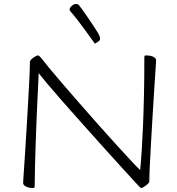

<svg xmlns="http://www.w3.org/2000/svg" viewBox="-20 -930 890 963"><path d="M144 13Q133 13 121.5 10Q110 7 103 1Q96 -5 96 -14Q96 -17 98.5 -54.5Q101 -92 105 -151Q109 -210 113 -279.5Q117 -349 121 -416.5Q125 -484 127.5 -538.5Q130 -593 130 -621Q130 -624 134.5 -629.5Q139 -635 146 -640Q153 -645 159.5 -648.5Q166 -652 170 -652Q173 -652 177.5 -648.5Q182 -645 185 -641Q197 -625 226 -590Q255 -555 294.5 -509Q334 -463 380 -410.5Q426 -358 472 -306Q518 -254 560 -208Q602 -162 634 -127.5Q666 -93 683 -77Q683 -78 685.5 -103.5Q688 -129 691 -176.5Q694 -224 697 -292.5Q700 -361 702 -448.5Q704 -536 704 -642Q704 -649 705.5 -650.5Q707 -652 714 -652Q726 -652 737 -649.5Q748 -647 755.5 -641Q763 -635 763 -626Q763 -623 760.5 -585.5Q758 -548 754 -488.5Q750 -429 746 -360Q742 -291 738 -223.5Q734 -156 731.5 -101.5Q729 -47 729 -19Q729 -16 724 -10.5Q719 -5 711.5 0.5Q704 6 698 9.5Q692 13 689 13Q686 13 682 9Q678 5 674 1Q645 -30 599.5 -80Q554 -130 500 -190Q446 -250 392 -310.5Q338 -371 291 -424.5Q244 -478 213 -515Q182 -552 174 -563Q174 -558 172.5 -526Q171 -494 168.5 -444Q166 -394 163.5 -334Q161 -274 159 -212Q157 -150 155.5 -94Q154 -38 154 3Q154 9 152 11Q150 13 144 13ZM456 -711Q455 -712 441 -731.5Q427 -751 407.5 -778Q388 -805 369.5 -829Q351 -853 342 -863Q338 -867 333.5 -872.5Q329 -878 329 -882Q329 -888 334 -894.5Q339 -901 346.5 -905.5Q354 -910 359 -910Q367 -910 370 -909Q373 -908 376 -904Q391 -885 409 -859Q427 -833 444 -807.5Q461 -782 472 -764Q475 -759 478.5 -750.5Q482 -742 482 -735Q482 -727 470 -719.5Q458 -712 456 -711Z"/></svg>

Font: Briem Hand Thin
Style: Regular
Weight: 100
Designer: Gunnlaugur SE Briem, Eben Sorkin
Foundry: Sorkin Type Co.
Version: Version 1.003